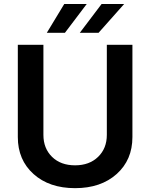

<svg xmlns="http://www.w3.org/2000/svg" viewBox="-20 -958 773 989"><path d="M391.1 -789.1 503.4 -937.5H619.6L487.8 -789.1ZM221.2 -789.1 311 -937.5H426.8L314.5 -789.1ZM530.3 -727.1H662.1V-252Q662.1 -134.3 580.8 -61.5Q499.5 11.2 366.7 11.2Q233.9 11.2 152.8 -61.5Q71.8 -134.3 71.8 -252V-727.1H203.6V-263.2Q203.6 -193.8 248 -150.1Q292.5 -106.4 366.7 -106.4Q440.4 -106.4 485.4 -150.1Q530.3 -193.8 530.3 -263.2Z"/></svg>

Font: Interop SemBd
Style: Regular
Weight: 600
Designer: Rasmus Andersson, Google, Jang Haemin
Foundry: jhaemin
Version: Version 1.007